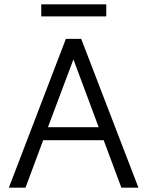

<svg xmlns="http://www.w3.org/2000/svg" viewBox="-20 -869 683 889"><path d="M21 0ZM460 -220H180L98 0H21L285 -689H356L621 0H542ZM437 -280 320 -594 202 -280ZM171 -849H472V-793H171Z"/></svg>

Font: Martel Sans Light
Style: Regular
Weight: 300
Designer: Dan Reynolds and Mathieu Réguer
Foundry: Dan Reynolds and Mathieu Réguer
Version: Version 1.002; ttfautohint (v1.1) -l 5 -r 5 -G 72 -x 0 -D la